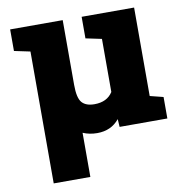

<svg xmlns="http://www.w3.org/2000/svg" viewBox="-82 -604 830 882"><g transform="rotate(-10 333.5 -162.5)"><path d="M97.7 203.1V-412.1L23.4 -427.7V-528.3H268.6V-226.1Q268.6 -165.5 287.1 -144Q305.7 -122.6 345.7 -122.6Q404.8 -122.6 431.2 -164.6V-412.1L356.9 -427.7V-528.3H601.6V-115.7L663.6 -100.1V0H440.9L438.5 -36.6Q400.4 10.3 335.4 10.3Q299.3 10.3 268.6 -2.9V203.1Z"/></g></svg>

Font: Roboto Slab Black
Style: Regular
Weight: 900
Designer: Google
Version: Version 2.000; ttfautohint (v1.8.1.43-b0c9)